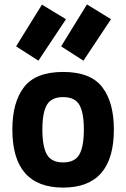

<svg xmlns="http://www.w3.org/2000/svg" viewBox="-20 -838 572 870"><path d="M496 -251Q496 12 266 12Q36 12 36 -251Q36 -375 89 -443.5Q142 -512 266 -512Q390 -512 443 -443.5Q496 -375 496 -251ZM192.5 -138Q213 -102 266 -102Q319 -102 339.5 -138Q360 -174 360 -251Q360 -328 339.5 -363Q319 -398 266 -398Q213 -398 192.5 -363Q172 -328 172 -251Q172 -174 192.5 -138ZM257 -628 374 -818 483 -751 358 -563ZM53 -628 170 -817 279 -751 154 -563Z"/></svg>

Font: Titillium Web
Style: Bold
Weight: 700
Version: Version 1.001;PS 57.000;hotconv 1.0.70;makeotf.lib2.5.55311